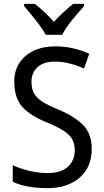

<svg xmlns="http://www.w3.org/2000/svg" viewBox="-20 -964 539 994"><path d="M455 -193Q455 -99 392.5 -44.5Q330 10 225 10Q171 10 125 1.5Q79 -7 46 -23V-109Q81 -92 129.5 -80Q178 -68 226 -68Q295 -68 331 -100.5Q367 -133 367 -185Q367 -220 353.5 -244Q340 -268 308 -288Q276 -308 221 -331Q139 -364 96.5 -410Q54 -456 54 -540Q53 -596 80 -637.5Q107 -679 155 -701.5Q203 -724 265 -724Q317 -724 362 -713Q407 -702 442 -686L415 -609Q380 -625 342 -635Q304 -645 264 -645Q205 -645 174 -616Q143 -587 143 -541Q143 -504 156 -480.5Q169 -457 199.5 -437.5Q230 -418 282 -397Q367 -361 411 -316Q455 -271 455 -193ZM217 -784Q205 -806 185.5 -832.5Q166 -859 144.5 -885Q123 -911 105 -932V-944H160Q183 -927 209 -902.5Q235 -878 259 -851Q285 -879 309 -901Q333 -923 359 -944H415V-932Q398 -913 375.5 -887Q353 -861 333 -834Q313 -807 302 -784Z"/></svg>

Font: Noto Sans Hebrew SemiCondensed
Style: Regular
Weight: 400
Width: 4
Designer: Monotype Design Team
Foundry: Monotype Imaging Inc.
Version: Version 2.004; ttfautohint (v1.8.4.7-5d5b)